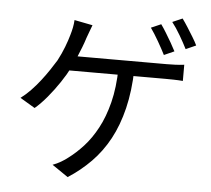

<svg xmlns="http://www.w3.org/2000/svg" viewBox="-59 -894 1117 1016"><g transform="rotate(5 500.0 -385.5)"><path d="M760 -790Q773 -772 788 -747.5Q803 -723 817.5 -698Q832 -673 842 -653L788 -629Q773 -659 750 -699Q727 -739 707 -767ZM870 -830Q884 -811 899.5 -786.5Q915 -762 930 -737.5Q945 -713 954 -694L900 -670Q884 -702 861.5 -740.5Q839 -779 817 -807ZM398 -753Q391 -736 384.5 -717Q378 -698 372 -683Q365 -660 354.5 -633Q344 -606 332 -577.5Q320 -549 306 -521Q287 -483 257.5 -439Q228 -395 195 -355.5Q162 -316 131 -290L52 -337Q79 -357 105 -384Q131 -411 154.5 -441.5Q178 -472 197 -500.5Q216 -529 230 -552Q250 -590 264 -626.5Q278 -663 286 -692Q292 -712 296 -732Q300 -752 301 -772ZM272 -582Q287 -582 320.5 -582Q354 -582 400 -582Q446 -582 497.5 -582Q549 -582 600 -582Q651 -582 694.5 -582Q738 -582 768 -582Q798 -582 807 -582Q825 -582 851.5 -583Q878 -584 900 -587V-501Q876 -503 850 -503.5Q824 -504 807 -504Q796 -504 757.5 -504Q719 -504 664 -504Q609 -504 546.5 -504Q484 -504 426.5 -504Q369 -504 325 -504Q281 -504 262 -504ZM639 -539Q636 -424 613.5 -331.5Q591 -239 552 -167Q513 -95 458.5 -39.5Q404 16 337 59L252 1Q274 -7 295.5 -19.5Q317 -32 333 -45Q372 -74 410.5 -116Q449 -158 481 -217.5Q513 -277 533 -356Q553 -435 555 -540Z"/></g></svg>

Font: Noto Sans KR
Style: Regular
Weight: 400
Designer: Ryoko NISHIZUKA  (kana, bopomofo & ideographs); Paul D. Hunt (Latin, Greek & Cyrillic); Sandoll Communications , Soo-you
Foundry: Adobe
Version: Version 2.004-H2;hotconv 1.0.118;makeotfexe 2.5.65603